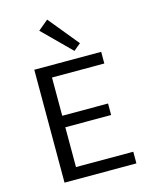

<svg xmlns="http://www.w3.org/2000/svg" viewBox="-133 -996 847 1081"><g transform="rotate(-15 291.0 -456.0)"><path d="M393 -736 352 -702 190 -863 249 -912ZM191 -68H525V0H106V-658H496V-590H191V-367H458V-300H191Z"/></g></svg>

Font: EauTestText Medium
Style: Regular
Weight: 500
Designer: Christian Thalmann (Catharsis Fonts)
Version: Version 0.001;PS 000.001;hotconv 1.0.88;makeotf.lib2.5.64775